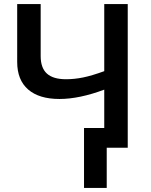

<svg xmlns="http://www.w3.org/2000/svg" viewBox="-20 -734 748 954"><path d="M397.5 -98.1H498V-288.6Q374 -242.2 275.4 -242.2Q174.3 -242.2 119.9 -289.3Q65.4 -336.4 65.4 -426.3V-713.9H182.1V-455.1Q182.1 -396.5 213.1 -368.4Q244.1 -340.3 308.1 -340.3Q349.6 -340.3 392.8 -349.1Q436 -357.9 498 -380.4V-713.9H614.7V0H510.3V199.7H397.5Z"/></svg>

Font: Viking Open Sans Light
Style: Bold
Weight: 600
Foundry: Ascender Corporation
Version: Version 2.001